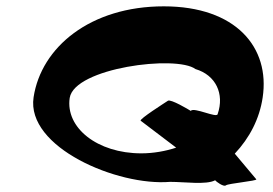

<svg xmlns="http://www.w3.org/2000/svg" viewBox="-20 -590 863 606"><path d="M86 -283C62 -125 351 -2 517 -16C563 -16 631 -6 659 -21C662 -17 686 1 693 -5C700 -11 792 -19 789 -24L721 -105C768 -155 799 -215 809 -282C833 -440 725 -570 497 -570C265 -570 110 -441 86 -283ZM200 -281C215 -376 537 -417 597 -372C661 -353 689 -294 667 -230C665 -216 592 -253 582 -240C576 -244 519 -278 510 -272C501 -266 419 -214 424 -209L536 -124C503 -113 464 -106 426 -106C287 -106 186 -187 200 -281Z"/></svg>

Font: Ampere
Style: SCSuExtIta
Weight: 400
Version: Version 1